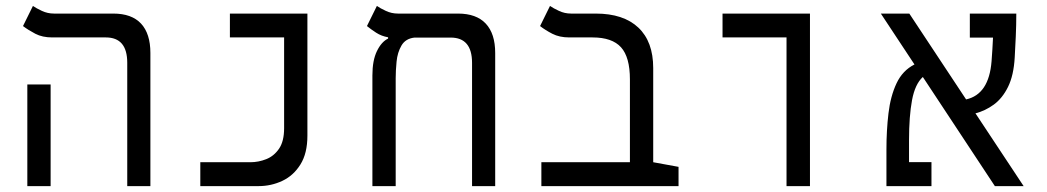

<svg xmlns="http://www.w3.org/2000/svg" viewBox="-20 -632 3556 652"><path d="M412.1 0V-418.9Q412.1 -504.9 339.4 -504.9H157.2Q124 -504.9 100.1 -517.3Q76.2 -529.8 58.1 -543.5L91.8 -611.8Q103 -604 122.3 -595Q141.6 -585.9 163.6 -585.9H364.7Q427.2 -585.9 459 -551.8Q490.7 -517.6 490.7 -452.1V0ZM72.8 0V-345.2H151.9V0Z M660.2 0V-81.1H830.1Q857.9 -81.1 884.3 -91.6Q910.6 -102.1 927.7 -127.2Q944.8 -152.3 944.8 -196.8V-504.9H760.7V-585.9H1023.9V-171.4Q1023.9 -111.3 1000.2 -73.5Q976.6 -35.6 938.7 -17.8Q900.9 0 857.9 0Z M1661.6 -452.1V0H1583V-418.5Q1583 -504.4 1510.3 -504.4H1387.7Q1356.9 -501 1343.3 -477.3Q1329.6 -453.6 1326.7 -422.9Q1323.7 -392.1 1323.7 -366.7V0H1244.6V-376Q1244.6 -426.8 1260 -458.5Q1275.4 -490.2 1297.9 -501V-505.4Q1275.4 -509.3 1257.3 -521Q1239.3 -532.7 1226.1 -543.5L1259.8 -611.8Q1271 -604 1290.3 -595Q1309.6 -585.9 1331.5 -585.9H1535.2Q1597.7 -585.9 1629.6 -551.8Q1661.6 -517.6 1661.6 -452.1Z M2284.2 -65.4V0H1818.4V-81.1H2119.1V-362.3Q2119.1 -438 2088.9 -471.4Q2058.6 -504.9 1992.2 -504.9H1913.1Q1879.9 -504.9 1855.7 -517.3Q1831.5 -529.8 1814 -543.5L1847.7 -611.8Q1858.9 -604 1878.2 -595Q1897.5 -585.9 1919.4 -585.9H2002.9Q2097.2 -585.9 2147.7 -538.3Q2198.2 -490.7 2198.2 -400.9V-81.1Z M2650.9 0V-504.9H2433.6V-585.9H2730.5V0Z M3358.4 0 3113.8 -370.6Q3087.4 -346.7 3077.1 -292Q3066.9 -237.3 3066.9 -155.8V-81.5H3143.1V0H2990.2V-124.5Q2990.2 -189 2997.1 -247.1Q3003.9 -305.2 3024.4 -348.9Q3044.9 -392.6 3085.4 -413.1L2971.2 -585.9H3067.9L3260.7 -294.4Q3338.4 -311.5 3347.2 -424.3Q3348.6 -443.4 3349.9 -463.6Q3351.1 -483.9 3352.1 -504.4H3273.4V-585.9H3431.2Q3431.2 -547.4 3429.4 -507.6Q3427.7 -467.8 3425.8 -437Q3422.4 -376 3403.1 -336.9Q3383.8 -297.9 3354.5 -276.6Q3325.2 -255.4 3292.5 -247.1L3456.1 0Z"/></svg>

Font: Cascadia Mono NF SemiLight
Style: Regular
Weight: 350
Monospace: yes
Designer: Aaron Bell
Foundry: Saja Typeworks
Version: Version 2404.023; ttfautohint (v1.8.4)